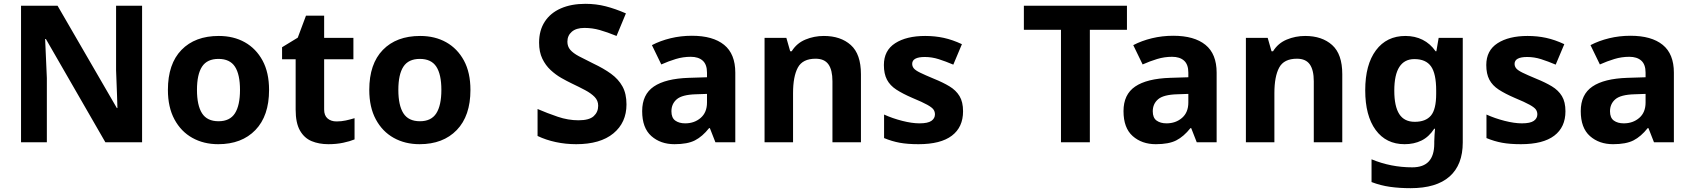

<svg xmlns="http://www.w3.org/2000/svg" viewBox="-20 -744 8848 1004"><path d="M723 0H531L220 -540H216Q218 -489 220.5 -438Q223 -387 225 -336V0H90V-714H281L591 -179H594Q593 -212 592 -245Q591 -278 589.5 -310.5Q588 -343 587 -376V-714H723Z M1387 -273.7Q1387 -138 1315.5 -64Q1244 10 1121 10Q1045.1 10 985.8 -23.1Q926.4 -56.2 892.2 -119.8Q858 -183.4 858 -274Q858 -410 929 -483Q1000 -556 1124 -556Q1201.4 -556 1260.2 -523Q1319 -490 1353 -427.3Q1387 -364.5 1387 -273.7ZM1010 -274Q1010 -193 1036.5 -151.5Q1063 -110 1122.9 -110Q1182 -110 1208.5 -151.5Q1235 -193 1235 -274Q1235 -355 1208.5 -395.5Q1182 -436 1122.5 -436Q1063 -436 1036.5 -395.5Q1010 -355 1010 -274Z M1740 -109Q1765 -109 1788 -114Q1811 -119 1834 -126V-15Q1810 -5 1774.5 2.5Q1739 10 1697 10Q1648 10 1609.5 -6Q1571 -22 1548.5 -61.5Q1526 -101 1526 -171V-434H1455V-497L1537 -547L1580 -662H1675V-546H1828V-434H1675V-171Q1675 -140 1693 -124.5Q1711 -109 1740 -109Z M2440 -273.7Q2440 -138 2368.5 -64Q2297 10 2174 10Q2098.1 10 2038.8 -23.1Q1979.4 -56.2 1945.2 -119.8Q1911 -183.4 1911 -274Q1911 -410 1982 -483Q2053 -556 2177 -556Q2254.4 -556 2313.2 -523Q2372 -490 2406 -427.3Q2440 -364.5 2440 -273.7ZM2063 -274Q2063 -193 2089.5 -151.5Q2116 -110 2175.9 -110Q2235 -110 2261.5 -151.5Q2288 -193 2288 -274Q2288 -355 2261.5 -395.5Q2235 -436 2175.5 -436Q2116 -436 2089.5 -395.5Q2063 -355 2063 -274Z M3256 -198Q3256 -103 3187.5 -46.5Q3119 10 2993 10Q2938 10 2886.5 -1Q2835 -12 2791 -33V-174Q2842 -152 2896.5 -133.5Q2951 -115 3005 -115Q3061 -115 3084.5 -136.5Q3108 -158 3108 -191Q3108 -218 3089.5 -237Q3071 -256 3040 -272.5Q3009 -289 2969 -308Q2944 -320 2915 -336.5Q2886 -353 2859.5 -377.5Q2833 -402 2816 -437Q2799 -472 2799 -521Q2799 -585 2828.5 -630.5Q2858 -676 2912.5 -700Q2967 -724 3041 -724Q3097 -724 3147.5 -711Q3198 -698 3253 -674L3204 -556Q3155 -576 3116 -587Q3077 -598 3036 -598Q2993 -598 2970 -578Q2947 -558 2947 -526Q2947 -501 2962 -483.5Q2977 -466 3007 -450Q3037 -434 3082 -412Q3137 -386 3175.5 -358Q3214 -330 3235 -292Q3256 -254 3256 -198Z M3598 -557Q3708 -557 3766.5 -509.5Q3825 -462 3825 -364V0H3721L3692 -74H3688Q3653 -30 3614 -10Q3575 10 3507 10Q3434 10 3386 -32.5Q3338 -75 3338 -163Q3338 -250 3399 -291.5Q3460 -333 3582 -337L3677 -340V-364Q3677 -407 3654.5 -427Q3632 -447 3592 -447Q3552 -447 3514 -435.5Q3476 -424 3438 -407L3389 -508Q3433 -531 3486.5 -544Q3540 -557 3598 -557ZM3619 -251Q3547 -249 3519 -225Q3491 -201 3491 -162Q3491 -128 3511 -113.5Q3531 -99 3563 -99Q3611 -99 3644 -127.5Q3677 -156 3677 -208V-253Z M4288 -556Q4376 -556 4429 -508.5Q4482 -461 4482 -356V0H4333V-319Q4333 -378 4312 -407.5Q4291 -437 4245 -437Q4177 -437 4152 -390.5Q4127 -344 4127 -257V0H3978V-546H4092L4112 -476H4120Q4146 -518 4191.5 -537Q4237 -556 4288 -556Z M5016 -162Q5016 -79 4957.5 -34.5Q4899 10 4783 10Q4726 10 4685 2.5Q4644 -5 4603 -22V-145Q4647 -125 4698 -112Q4749 -99 4788 -99Q4832 -99 4850.5 -112Q4869 -125 4869 -146Q4869 -160 4861.5 -171Q4854 -182 4829 -196Q4804 -210 4751 -232Q4700 -254 4667 -275.5Q4634 -297 4618 -327.5Q4602 -358 4602 -404Q4602 -480 4661 -518Q4720 -556 4818 -556Q4869 -556 4915 -546Q4961 -536 5010 -513L4965 -406Q4925 -423 4889 -434.5Q4853 -446 4816 -446Q4783 -446 4766.5 -437Q4750 -428 4750 -410Q4750 -397 4758.5 -386.5Q4767 -376 4791.5 -364Q4816 -352 4864 -332Q4911 -313 4945 -292.5Q4979 -272 4997.5 -241.5Q5016 -211 5016 -162Z M5679 0H5528V-588H5334V-714H5873V-588H5679Z M6115 -557Q6225 -557 6283.5 -509.5Q6342 -462 6342 -364V0H6238L6209 -74H6205Q6170 -30 6131 -10Q6092 10 6024 10Q5951 10 5903 -32.5Q5855 -75 5855 -163Q5855 -250 5916 -291.5Q5977 -333 6099 -337L6194 -340V-364Q6194 -407 6171.5 -427Q6149 -447 6109 -447Q6069 -447 6031 -435.5Q5993 -424 5955 -407L5906 -508Q5950 -531 6003.5 -544Q6057 -557 6115 -557ZM6136 -251Q6064 -249 6036 -225Q6008 -201 6008 -162Q6008 -128 6028 -113.5Q6048 -99 6080 -99Q6128 -99 6161 -127.5Q6194 -156 6194 -208V-253Z M6805 -556Q6893 -556 6946 -508.5Q6999 -461 6999 -356V0H6850V-319Q6850 -378 6829 -407.5Q6808 -437 6762 -437Q6694 -437 6669 -390.5Q6644 -344 6644 -257V0H6495V-546H6609L6629 -476H6637Q6663 -518 6708.5 -537Q6754 -556 6805 -556Z M7329 -556Q7379 -556 7419 -536Q7459 -516 7487 -476H7491L7503 -546H7629V1Q7629 118 7560 179Q7491 240 7356 240Q7298 240 7248.5 233Q7199 226 7152 208V89Q7253 131 7365 131Q7423 131 7451.5 100Q7480 69 7480 7V-4Q7480 -21 7481.5 -39Q7483 -57 7484 -71H7480Q7452 -28 7413 -9Q7374 10 7325 10Q7228 10 7173.5 -64.5Q7119 -139 7119 -272Q7119 -406 7175 -481Q7231 -556 7329 -556ZM7376 -435Q7324 -435 7297.5 -394Q7271 -353 7271 -270Q7271 -188 7297 -147.5Q7323 -107 7378 -107Q7435 -107 7462.5 -139.5Q7490 -172 7490 -253V-271Q7490 -359 7463 -397Q7436 -435 7376 -435Z M8166 -162Q8166 -79 8107.5 -34.5Q8049 10 7933 10Q7876 10 7835 2.5Q7794 -5 7753 -22V-145Q7797 -125 7848 -112Q7899 -99 7938 -99Q7982 -99 8000.5 -112Q8019 -125 8019 -146Q8019 -160 8011.5 -171Q8004 -182 7979 -196Q7954 -210 7901 -232Q7850 -254 7817 -275.5Q7784 -297 7768 -327.5Q7752 -358 7752 -404Q7752 -480 7811 -518Q7870 -556 7968 -556Q8019 -556 8065 -546Q8111 -536 8160 -513L8115 -406Q8075 -423 8039 -434.5Q8003 -446 7966 -446Q7933 -446 7916.5 -437Q7900 -428 7900 -410Q7900 -397 7908.5 -386.5Q7917 -376 7941.5 -364Q7966 -352 8014 -332Q8061 -313 8095 -292.5Q8129 -272 8147.5 -241.5Q8166 -211 8166 -162Z M8506 -557Q8616 -557 8674.5 -509.5Q8733 -462 8733 -364V0H8629L8600 -74H8596Q8561 -30 8522 -10Q8483 10 8415 10Q8342 10 8294 -32.5Q8246 -75 8246 -163Q8246 -250 8307 -291.5Q8368 -333 8490 -337L8585 -340V-364Q8585 -407 8562.5 -427Q8540 -447 8500 -447Q8460 -447 8422 -435.5Q8384 -424 8346 -407L8297 -508Q8341 -531 8394.5 -544Q8448 -557 8506 -557ZM8527 -251Q8455 -249 8427 -225Q8399 -201 8399 -162Q8399 -128 8419 -113.5Q8439 -99 8471 -99Q8519 -99 8552 -127.5Q8585 -156 8585 -208V-253Z"/></svg>

Font: Noto Sans Tangsa
Style: Regular
Weight: 400
Designer: David Williams
Foundry: Google LLC
Version: Version 1.504